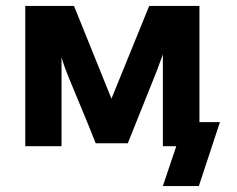

<svg xmlns="http://www.w3.org/2000/svg" viewBox="-20 -492 799 646"><path d="M65 0V-472H229L355 -160L482 -472H651V-81H720L649 134H528L573 0H528V-253V-309L507 -252L410 -10H302Q282 -61 255.5 -124.5Q229 -188 212.5 -228Q196 -268 187 -299V0Z"/></svg>

Font: Coval
Style: ExtraBold
Weight: 800
Foundry: Context Ltd
Version: Version 001.000